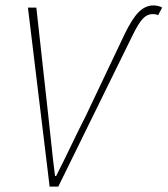

<svg xmlns="http://www.w3.org/2000/svg" viewBox="-20 -688 618 708"><path d="M163 0 83 -660H114L158 -262Q165 -201 170 -150.5Q175 -100 183 -39H187Q218 -100 242 -150.5Q266 -201 297 -262L440 -563Q467 -619 491.5 -643.5Q516 -668 546 -668Q555 -668 564.5 -665.5Q574 -663 578 -660L563 -632Q559 -634 554.5 -635Q550 -636 542 -636Q523 -636 507 -619.5Q491 -603 469 -558L195 0Z"/></svg>

Font: Source Sans Variable
Style: Italic
Weight: 200
Italic angle: -11°
Designer: Paul D. Hunt
Foundry: Adobe Systems Incorporated
Version: Version 3.006;hotconv 1.0.111;makeotfexe 2.5.65597